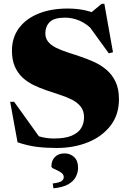

<svg xmlns="http://www.w3.org/2000/svg" viewBox="-20 -765 678 1012"><path d="M521 -677.5 443.5 -685 516 -745H530L575.5 -489.5L553.5 -484L426.5 -659L483 -594Q438 -640 399.5 -656Q361 -672 323 -672Q265 -672 242 -648.8Q219 -625.5 219 -590Q219 -563 233.8 -545Q248.5 -527 274.2 -514Q300 -501 332.8 -490.2Q365.5 -479.5 401.5 -467.5Q438 -455.5 474.2 -439.2Q510.5 -423 540.5 -397.8Q570.5 -372.5 588.8 -334.8Q607 -297 607 -242Q607 -160 562.5 -102.5Q518 -45 443.5 -15Q369 15 278.5 15Q222 15 173.8 9Q125.5 3 72.5 -15L33.5 -228.5H54.5L209 -13L99 -83Q146 -58.5 184.2 -46.8Q222.5 -35 263.5 -35Q323.5 -35 358.2 -50Q393 -65 408 -90Q423 -115 423 -146.5Q423 -180.5 405.5 -202.8Q388 -225 358.8 -239.8Q329.5 -254.5 294.2 -265.8Q259 -277 223.5 -289.5Q188 -301.5 155.5 -317.5Q123 -333.5 97.8 -357.2Q72.5 -381 57.8 -415.2Q43 -449.5 43 -498.5Q43 -566 79.2 -615.8Q115.5 -665.5 181.8 -692.8Q248 -720 336.5 -720Q389 -720 431.5 -710Q474 -700 521 -677.5ZM258 202Q292 198 304 189.8Q316 181.5 316 169Q316 156 306.2 147.8Q296.5 139.5 283.5 133.8Q270.5 128 260.8 123Q251 118 251 111.5Q251 81 269.8 62.2Q288.5 43.5 320 43.5Q350 43.5 370.8 62.8Q391.5 82 391.5 119Q391.5 144 379.5 167.2Q367.5 190.5 339 206.8Q310.5 223 261.5 227.5Z"/></svg>

Font: Newsreader 60pt ExtraBold
Style: Regular
Weight: 800
Designer: Hugues Gentile
Foundry: Production Type
Version: Version 1.003